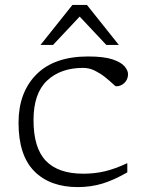

<svg xmlns="http://www.w3.org/2000/svg" viewBox="-20 -752 586 782"><path d="M339 -522Q403.5 -522 438.8 -510Q474 -498 487.8 -481.2Q501.5 -464.5 501.5 -450Q501.5 -429 487.2 -414.8Q473 -400.5 453 -400.5Q450 -400.5 438.2 -411.8Q426.5 -423 408 -437.8Q389.5 -452.5 366.8 -464Q344 -475.5 318.5 -475.5Q226.5 -475.5 171.5 -423.5Q116.5 -371.5 116.5 -263Q116.5 -149 167 -96.8Q217.5 -44.5 319.5 -44.5Q366 -44.5 407.8 -54.5Q449.5 -64.5 498.5 -87.5V-50Q443 -18 396.2 -4Q349.5 10 297 10Q183.5 10 119.5 -54.8Q55.5 -119.5 55.5 -252Q55.5 -375.5 128.2 -448.8Q201 -522 339 -522ZM145 -569 275 -732H334L464 -569H413L304.5 -684.5L196 -569Z"/></svg>

Font: Newsreader Caption Light
Style: Regular
Weight: 300
Designer: Hugues Gentile
Foundry: Production Type
Version: Version 1.001